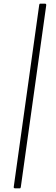

<svg xmlns="http://www.w3.org/2000/svg" viewBox="-20 -867 307 1052"><path d="M63 165Q59 165 57 163Q55 161 55 159L195 -841Q196 -844 197 -845.5Q198 -847 201 -847H226Q231 -847 232.5 -844Q234 -841 233 -836L94 158Q93 162 92 163.5Q91 165 87 165Z"/></svg>

Font: Libre Franklin Thin Thin
Style: Italic
Weight: 250
Italic angle: -8°
Version: Version 3.000